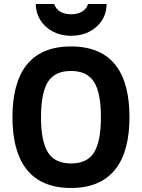

<svg xmlns="http://www.w3.org/2000/svg" viewBox="-20 -921 706 955"><path d="M333 -690C124.4 -690 42 -551.4 42 -338C42 -125.4 124.9 14 333 14C538.2 14 624 -122.1 624 -338C624 -552 542.4 -690 333 -690ZM482 -338C482 -258 470.7 -199.7 448 -163C425.3 -126.3 387 -108 333 -108C279.7 -108 241.5 -126.3 218.5 -163C195.5 -199.7 184 -258 184 -338C184 -418 195.3 -476.3 218 -513C240.7 -549.7 279 -568 333 -568C387 -568 425.3 -549.7 448 -513C470.7 -476.3 482 -418 482 -338ZM335 -850C290.1 -850 260 -868 250 -901H158C158 -872.3 165.3 -846 180 -822C207.8 -776.4 262.1 -743 334 -743C368.7 -743 399.5 -750.2 426.5 -764.5C473 -789.2 510 -835.2 510 -901H418C408.3 -869.3 377.3 -850 335 -850Z"/></svg>

Font: Fog Sans
Style: Bold
Weight: 700
Foundry: Intel Corporation
Version: Version 1.00